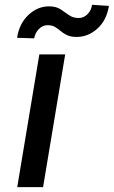

<svg xmlns="http://www.w3.org/2000/svg" viewBox="-20 -769 468 789"><path d="M120.4 -611.5 50.1 -613.6Q59.3 -672.6 96.9 -707.7Q134.6 -742.9 181.1 -742.9Q210.2 -742.9 228.5 -731Q246.8 -719.1 263.3 -707Q279.8 -695 303.6 -695Q323.9 -695 339.5 -710.6Q355.1 -726.2 358.3 -749.3L427.6 -744.7Q418 -685.4 380.3 -651.5Q342.7 -617.5 295.8 -617.2Q271 -617.2 255.7 -624.5Q240.4 -631.7 229.4 -641.3Q218.4 -650.9 206.1 -658.2Q193.9 -665.5 175.1 -665.5Q155.5 -665.5 140.1 -650Q124.6 -634.6 120.4 -611.5ZM50.8 0 141.7 -545.5H247.9L157 0Z"/></svg>

Font: Inter UI Medium
Style: Italic
Weight: 500
Italic angle: 9.39999°
Designer: Rasmus Andersson
Foundry: rsms
Version: 3.2;8d6f07862